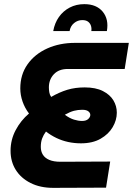

<svg xmlns="http://www.w3.org/2000/svg" viewBox="-20 -907 642 927"><path d="M237 0Q174 0 127.5 -23.5Q81 -47 56 -87Q31 -127 31 -179Q31 -232 55.5 -278.5Q80 -325 120 -359Q100 -385 89 -416.5Q78 -448 78 -480Q78 -547 113 -596.5Q148 -646 208 -673Q268 -700 342 -700H602L582 -574H307Q264 -574 240 -548.5Q216 -523 216 -485Q216 -474 218 -461.5Q220 -449 227 -439Q267 -462 305 -473.5Q343 -485 389 -485Q442 -485 476.5 -467.5Q511 -450 527.5 -422.5Q544 -395 544 -363Q544 -327 524 -293Q504 -259 465.5 -237Q427 -215 371 -215Q339 -215 309 -221.5Q279 -228 252 -241Q225 -254 202 -272Q190 -256 183.5 -238.5Q177 -221 177 -198Q177 -176 187 -160Q197 -144 218 -135Q239 -126 272 -126L512 -127L492 -1ZM376 -323Q396 -323 406 -332.5Q416 -342 416 -352Q416 -362 406.5 -369.5Q397 -377 377 -377Q356 -377 337 -372Q318 -367 293 -353Q316 -336 337 -329.5Q358 -323 376 -323ZM237 -757Q244 -796 264.5 -825Q285 -854 316.5 -870.5Q348 -887 387 -887Q446 -887 476 -850.5Q506 -814 496 -757H421Q423 -771 419 -783Q415 -795 405 -802.5Q395 -810 377 -810Q355 -810 337.5 -795.5Q320 -781 316 -757Z"/></svg>

Font: MuseoModerno Thin SemiBold
Style: Italic
Weight: 600
Italic angle: -9°
Version: Version 1.003